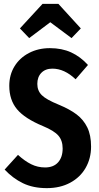

<svg xmlns="http://www.w3.org/2000/svg" viewBox="-20 -957 511 993"><path d="M435 -621 371 -547Q313 -602 251 -602Q215 -602 194 -580.5Q173 -559 173 -523Q173 -488 196 -465Q219 -442 283 -416Q341 -392 376.5 -365Q412 -338 431.5 -298Q451 -258 451 -199Q451 -138 423 -89Q395 -40 343 -12Q291 16 222 16Q151 16 98.5 -9.5Q46 -35 4 -80L73 -156Q108 -124 141.5 -107.5Q175 -91 213 -91Q257 -91 280.5 -117.5Q304 -144 304 -189Q304 -230 282 -255.5Q260 -281 202 -305Q108 -344 68 -392Q28 -440 28 -513Q28 -570 55 -614Q82 -658 130 -683Q178 -708 238 -708Q300 -708 348 -686Q396 -664 435 -621ZM83 -810 200 -937H282L398 -810L350 -760L240 -842L131 -760Z"/></svg>

Font: Fira Sans Compressed SemiBold
Style: Regular
Weight: 600
Width: 1
Designer: bBox Type GmbH & Carrois Corporate GbR & Edenspiekermann AG
Foundry: bBox Type GmbH & Carrois Corporate GbR & Edenspiekermann AG
Version: Version 4.301